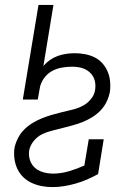

<svg xmlns="http://www.w3.org/2000/svg" viewBox="-20 -755 540 783"><path d="M194 8Q172 8 150.5 4Q129 0 109.5 -9Q90 -18 75 -32.5Q60 -47 51 -66Q42 -85 39 -107Q36 -129 39 -151Q43 -171 53 -191Q63 -211 78.5 -226.5Q94 -242 113 -253.5Q132 -265 152 -273Q172 -281 193 -287Q214 -293 234.5 -298Q255 -303 276 -308Q297 -313 316.5 -323Q336 -333 350.5 -350.5Q365 -368 368 -389Q370 -402 368.5 -415.5Q367 -429 361 -440.5Q355 -452 345.5 -460.5Q336 -469 324.5 -474Q313 -479 299.5 -481Q286 -483 273 -483Q252 -483 230.5 -479Q209 -475 190 -464Q171 -453 158 -434Q145 -415 142 -394L134 -349H73L137 -735H198L157 -486Q169 -500 184 -510.5Q199 -521 216 -527Q233 -533 250.5 -535.5Q268 -538 285 -538Q306 -538 327 -534Q348 -530 366 -521Q384 -512 397.5 -497Q411 -482 419 -463Q427 -444 429 -422.5Q431 -401 428 -380Q424 -359 414.5 -339.5Q405 -320 389.5 -304Q374 -288 355 -276.5Q336 -265 316 -257Q296 -249 275 -243.5Q254 -238 233.5 -232.5Q213 -227 192 -222Q171 -217 151.5 -207.5Q132 -198 117.5 -180Q103 -162 99 -142Q97 -128 99 -115Q101 -102 107 -90.5Q113 -79 122.5 -70.5Q132 -62 144 -57Q156 -52 169.5 -49.5Q183 -47 196 -47Q228 -47 260.5 -56.5Q293 -66 324 -80L342 -187H403L380 -45Q358 -33 335 -23Q312 -13 289 -6.5Q266 0 242 4Q218 8 194 8Z"/></svg>

Font: Iosevka Slab Light
Style: Italic
Weight: 300
Italic angle: -9°
Monospace: yes
Designer: Belleve Invis
Foundry: Belleve Invis
Version: Version 11.1.1; ttfautohint (v1.8.3)